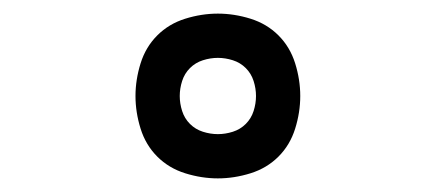

<svg xmlns="http://www.w3.org/2000/svg" viewBox="-20 -802 640 282"><path d="M300 -540Q276 -540 252 -547.5Q228 -555 211 -572Q194 -589 186.5 -613Q179 -637 179 -661Q179 -685 186.5 -709Q194 -733 211 -750Q228 -767 252 -774.5Q276 -782 300 -782Q324 -782 348 -774.5Q372 -767 389 -750Q406 -733 413.5 -709Q421 -685 421 -661Q421 -637 413.5 -613Q406 -589 389 -572Q372 -555 348 -547.5Q324 -540 300 -540ZM300 -605Q311 -605 322 -608.5Q333 -612 341 -620Q349 -628 352.5 -639Q356 -650 356 -661Q356 -672 352.5 -683Q349 -694 341 -702Q333 -710 322 -713.5Q311 -717 300 -717Q289 -717 278 -713.5Q267 -710 259 -702Q251 -694 247.5 -683Q244 -672 244 -661Q244 -650 247.5 -639Q251 -628 259 -620Q267 -612 278 -608.5Q289 -605 300 -605Z"/></svg>

Font: Iosevka Curly Slab LtEx
Style: Regular
Weight: 300
Width: 7
Monospace: yes
Designer: Belleve Invis
Foundry: Belleve Invis
Version: Version 11.1.0; ttfautohint (v1.8.3)